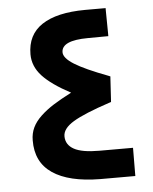

<svg xmlns="http://www.w3.org/2000/svg" viewBox="-48 -673 568 712"><g transform="rotate(-5 236.0 -317.0)"><path d="M59.6 -167.5Q59.6 -192.9 69.8 -214.6Q80.1 -236.3 101.1 -256.1Q122.1 -275.9 149.4 -293.2Q176.8 -310.5 216.8 -331.1Q146 -368.7 112.5 -404.8Q79.1 -440.9 79.1 -485.8Q79.1 -558.6 134.3 -595.2Q189.5 -631.8 294.9 -632.3H361.8H371.6V-622.6L372.6 -537.6V-527.8H362.8L296.4 -527.3Q198.2 -526.9 198.2 -482.9Q198.2 -461.4 236.6 -437.5Q274.9 -413.6 360.4 -381.3L367.2 -378.4L366.7 -371.6L361.8 -290.5L361.3 -283.7L355 -281.7Q259.3 -250 218.5 -225.3Q177.7 -200.7 178.2 -171.4Q178.7 -140.1 208.3 -123.8Q237.8 -107.4 302.7 -107.4H418H427.7V-97.7L427.2 -12.2V-2.4H417.5H302.7Q299.8 -2.4 296.4 -2.4Q180.2 -3.4 119.4 -44.7Q58.6 -85.9 59.6 -167.5Z"/></g></svg>

Font: Shabnam Medium WOL
Style: Medium-WOL
Weight: 500
Foundry: DejaVu fonts team - Redesigned by Saber Rastikerdar - Based on Vazir font
Version: Version 5.0.0